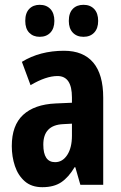

<svg xmlns="http://www.w3.org/2000/svg" viewBox="-20 -768 504 798"><path d="M246 -557Q326 -557 367.5 -508Q409 -459 409 -362V0H314L293 -73H290Q265 -31 234.5 -10.5Q204 10 156 10Q111 10 83 -14.5Q55 -39 42 -78Q29 -117 29 -161Q29 -247 76 -290.5Q123 -334 211 -338L279 -341V-363Q279 -452 219 -452Q171 -452 107 -414L71 -511Q146 -557 246 -557ZM242 -252Q160 -248 160 -167Q160 -94 209 -94Q240 -94 259.5 -124Q279 -154 279 -204V-254ZM85 -681Q85 -714 101.5 -731Q118 -748 145 -748Q173 -748 189.5 -730.5Q206 -713 206 -681Q206 -650 189.5 -632.5Q173 -615 145 -615Q118 -615 101.5 -632Q85 -649 85 -681ZM266 -681Q266 -714 282.5 -731Q299 -748 327 -748Q355 -748 371.5 -730.5Q388 -713 388 -681Q388 -650 371.5 -632.5Q355 -615 327 -615Q299 -615 282.5 -632.5Q266 -650 266 -681Z"/></svg>

Font: Noto Sans ExtraCondensed
Style: Bold
Weight: 700
Width: 2
Designer: Monotype Design Team
Foundry: Monotype Imaging Inc.
Version: Version 2.013; ttfautohint (v1.8.4.7-5d5b)